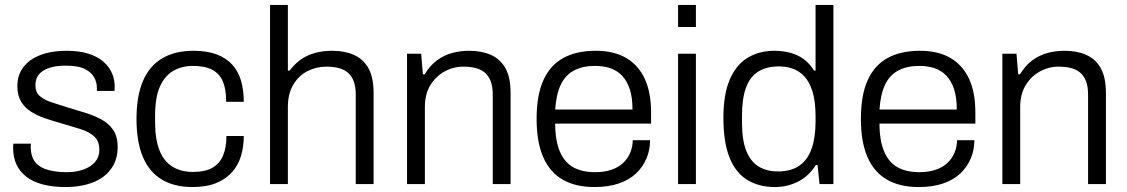

<svg xmlns="http://www.w3.org/2000/svg" viewBox="-20 -743 4549 775"><path d="M245 12Q193 12 153 1.5Q113 -9 86.5 -29.5Q60 -50 46.5 -79Q33 -108 33 -146Q33 -150 33 -154.5Q33 -159 34 -163H105Q104 -158 104 -154.5Q104 -151 104 -148Q105 -109 123 -87.5Q141 -66 174 -57Q207 -48 250 -48Q287 -48 316.5 -58.5Q346 -69 363.5 -89Q381 -109 381 -138Q381 -175 358.5 -194Q336 -213 300 -223.5Q264 -234 225 -246Q193 -255 162 -265.5Q131 -276 105.5 -292Q80 -308 65 -333Q50 -358 50 -396Q50 -429 63.5 -455Q77 -481 102.5 -499.5Q128 -518 165 -528Q202 -538 249 -538Q301 -538 338 -526Q375 -514 398 -493.5Q421 -473 432 -447.5Q443 -422 443 -394Q443 -390 442.5 -385Q442 -380 442 -376H371V-389Q371 -410 360.5 -430Q350 -450 323.5 -464Q297 -478 245 -478Q214 -478 191.5 -472.5Q169 -467 153.5 -457Q138 -447 130.5 -432.5Q123 -418 123 -399Q123 -370 141.5 -354.5Q160 -339 190 -329.5Q220 -320 254 -309Q288 -299 323.5 -288Q359 -277 389 -261Q419 -245 437 -218.5Q455 -192 455 -149Q455 -109 439 -78.5Q423 -48 395 -28Q367 -8 328.5 2Q290 12 245 12Z M757 12Q684 12 633.5 -18Q583 -48 557 -109Q531 -170 531 -263Q531 -355 557 -416Q583 -477 634.5 -507.5Q686 -538 761 -538Q816 -538 854.5 -523.5Q893 -509 917.5 -482Q942 -455 953 -417Q964 -379 964 -332H893Q893 -383 879.5 -414.5Q866 -446 836.5 -461.5Q807 -477 759 -477Q714 -477 679.5 -457Q645 -437 625.5 -393.5Q606 -350 606 -275V-251Q606 -180 624 -135.5Q642 -91 676.5 -70Q711 -49 759 -49Q809 -49 838.5 -66.5Q868 -84 881 -116.5Q894 -149 894 -194H964Q964 -152 953 -114.5Q942 -77 917.5 -49Q893 -21 853.5 -4.5Q814 12 757 12Z M1070 0V-723H1142V-458H1149Q1171 -487 1197 -504.5Q1223 -522 1254 -530Q1285 -538 1321 -538Q1371 -538 1408.5 -521.5Q1446 -505 1467 -468Q1488 -431 1488 -367V0H1416V-360Q1416 -395 1407 -417Q1398 -439 1382 -451.5Q1366 -464 1344.5 -469Q1323 -474 1297 -474Q1257 -474 1221.5 -456Q1186 -438 1164 -401.5Q1142 -365 1142 -311V0Z M1623 0V-526H1680L1687 -443H1694Q1716 -479 1744 -499.5Q1772 -520 1804.5 -529Q1837 -538 1874 -538Q1924 -538 1961.5 -521.5Q1999 -505 2020 -468Q2041 -431 2041 -367V0H1969V-360Q1969 -395 1960 -417Q1951 -439 1935 -451.5Q1919 -464 1897.5 -469Q1876 -474 1850 -474Q1810 -474 1774.5 -454.5Q1739 -435 1717 -399Q1695 -363 1695 -311V0Z M2379 12Q2304 12 2252 -17.5Q2200 -47 2173 -108Q2146 -169 2146 -263Q2146 -358 2173 -418.5Q2200 -479 2253 -508.5Q2306 -538 2385 -538Q2458 -538 2507.5 -509Q2557 -480 2582.5 -425Q2608 -370 2608 -290V-244H2221Q2221 -175 2240 -131Q2259 -87 2294.5 -67.5Q2330 -48 2382 -48Q2420 -48 2448.5 -58Q2477 -68 2495.5 -85.5Q2514 -103 2524 -127Q2534 -151 2534 -177H2604Q2604 -138 2589.5 -103.5Q2575 -69 2547.5 -43Q2520 -17 2478 -2.5Q2436 12 2379 12ZM2221 -301H2533Q2533 -351 2521.5 -384.5Q2510 -418 2490 -438.5Q2470 -459 2442.5 -468Q2415 -477 2381 -477Q2332 -477 2297 -458.5Q2262 -440 2243.5 -401Q2225 -362 2221 -301Z M2717 -634V-723H2789V-634ZM2717 0V-526H2789V0Z M3108 12Q3043 12 2996 -17Q2949 -46 2924.5 -107.5Q2900 -169 2900 -268Q2900 -361 2925 -420.5Q2950 -480 2996.5 -509Q3043 -538 3106 -538Q3140 -538 3170 -530Q3200 -522 3224 -504.5Q3248 -487 3266 -458H3272V-723H3344V0H3288L3280 -77H3273Q3245 -32 3201.5 -10Q3158 12 3108 12ZM3120 -51Q3174 -51 3207.5 -75Q3241 -99 3256.5 -144Q3272 -189 3272 -254V-272Q3272 -334 3259.5 -374Q3247 -414 3225.5 -436Q3204 -458 3178 -466.5Q3152 -475 3125 -475Q3075 -475 3041.5 -454.5Q3008 -434 2991.5 -390Q2975 -346 2975 -275V-250Q2975 -176 2993 -132.5Q3011 -89 3043.5 -70Q3076 -51 3120 -51Z M3688 12Q3613 12 3561 -17.5Q3509 -47 3482 -108Q3455 -169 3455 -263Q3455 -358 3482 -418.5Q3509 -479 3562 -508.5Q3615 -538 3694 -538Q3767 -538 3816.5 -509Q3866 -480 3891.5 -425Q3917 -370 3917 -290V-244H3530Q3530 -175 3549 -131Q3568 -87 3603.5 -67.5Q3639 -48 3691 -48Q3729 -48 3757.5 -58Q3786 -68 3804.5 -85.5Q3823 -103 3833 -127Q3843 -151 3843 -177H3913Q3913 -138 3898.5 -103.5Q3884 -69 3856.5 -43Q3829 -17 3787 -2.5Q3745 12 3688 12ZM3530 -301H3842Q3842 -351 3830.5 -384.5Q3819 -418 3799 -438.5Q3779 -459 3751.5 -468Q3724 -477 3690 -477Q3641 -477 3606 -458.5Q3571 -440 3552.5 -401Q3534 -362 3530 -301Z M4026 0V-526H4083L4090 -443H4097Q4119 -479 4147 -499.5Q4175 -520 4207.5 -529Q4240 -538 4277 -538Q4327 -538 4364.5 -521.5Q4402 -505 4423 -468Q4444 -431 4444 -367V0H4372V-360Q4372 -395 4363 -417Q4354 -439 4338 -451.5Q4322 -464 4300.5 -469Q4279 -474 4253 -474Q4213 -474 4177.5 -454.5Q4142 -435 4120 -399Q4098 -363 4098 -311V0Z"/></svg>

Font: Archivo SemiBold Light
Style: Regular
Weight: 300
Version: Version 2.001